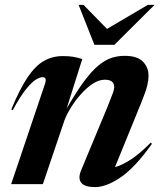

<svg xmlns="http://www.w3.org/2000/svg" viewBox="-20 -752 658 784"><path d="M32 -302 26 -305Q60.5 -388.5 92.5 -436Q124.5 -483.5 159.2 -503.2Q194 -523 236.5 -523Q261.5 -523 278 -520.2Q294.5 -517.5 316 -511L252 -308.5Q291.5 -377 323.2 -419.8Q355 -462.5 382.5 -485Q410 -507.5 435.8 -515.8Q461.5 -524 489 -524Q541 -524 563.8 -500.2Q586.5 -476.5 586.5 -443Q586.5 -425 581 -401.8Q575.5 -378.5 555.5 -329.5L449.5 -69.5Q476 -76.5 511.8 -99Q547.5 -121.5 595.5 -169.5L600.5 -165Q533 -69.5 474 -28.8Q415 12 367.5 12Q326.5 12 312 -5.5Q297.5 -23 311 -56L419.5 -317Q435.5 -357 441 -372.5Q446.5 -388 446.5 -396.5Q446.5 -426.5 408 -426.5Q383.5 -426.5 358.2 -409.8Q333 -393 310 -367Q287 -341 269.2 -312.2Q251.5 -283.5 243 -260L155 0H25.5L164 -410.5Q168 -421.5 166 -429.2Q164 -437 154.5 -437Q143 -437 126.2 -426.8Q109.5 -416.5 86 -387.5Q62.5 -358.5 32 -302ZM611 -732 447 -569H365.5L301 -732H321L417 -634L583.5 -732Z"/></svg>

Font: Newsreader 72pt SemiBold
Style: Italic
Weight: 600
Italic angle: -17°
Designer: Hugues Gentile
Foundry: Production Type
Version: Version 1.003; ttfautohint (v1.8.3)